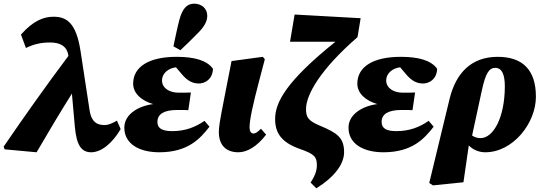

<svg xmlns="http://www.w3.org/2000/svg" viewBox="-42 -812 2936 1044"><path d="M454 16C509 16 569 -33 614 -110L594 -156C563 -138 543 -132 528 -132C492 -132 456 -142 445 -213L396 -534C372 -691 318 -721 249 -721C196 -721 139 -700 72 -624L99 -551C143 -573 184 -581 230 -581C284 -581 323 -562 330 -508C210 -348 93 -183 -22 -15L-17 0L157 16C220 -92 283 -198 349 -303L365 -123C374 -23 400 16 454 16Z M824 16C981 16 1047 -59 1097 -123L1070 -155C1021 -121 966 -99 895 -99C841 -99 814 -113 814 -149C814 -193 852 -214 922 -214C946 -214 972 -214 982 -213L996 -309C973 -308 955 -308 929 -308C878 -308 839 -334 839 -374C839 -417 878 -442 915 -446L948 -407C977 -373 1005 -358 1039 -358C1072 -358 1114 -380 1116 -438C1084 -483 1017 -503 918 -503C768 -503 682 -449 682 -357C682 -304 728 -264 791 -246C711 -236 634 -191 634 -118C634 -29 716 16 824 16ZM901 -560 939 -539C974 -572 1005 -602 1037 -635C1069 -668 1085 -696 1085 -726C1085 -767 1053 -792 1014 -792C979 -792 951 -772 933 -703C922 -661 911 -607 901 -560Z M1254 16C1300 16 1354 -13 1405 -80L1377 -112C1359 -94 1347 -86 1337 -86C1322 -86 1315 -99 1315 -119C1315 -161 1333 -243 1367 -372L1398 -490L1387 -503L1217 -480L1178 -281C1152 -149 1148 -122 1148 -94C1148 -24 1186 16 1254 16Z M1647 181 1678 212C1778 150 1829 79 1829 16C1829 -63 1792 -89 1699 -128C1634 -155 1622 -174 1622 -219C1622 -296 1699 -434 1902 -610L1919 -713L1560 -733L1535 -585H1782C1514 -370 1454 -255 1454 -165C1454 -91 1486 -38 1589 -2C1666 25 1681 40 1681 86C1681 119 1668 148 1647 181Z M2043 16C2200 16 2266 -59 2316 -123L2289 -155C2240 -121 2185 -99 2114 -99C2060 -99 2033 -113 2033 -149C2033 -193 2071 -214 2141 -214C2165 -214 2191 -214 2201 -213L2215 -309C2192 -308 2174 -308 2148 -308C2097 -308 2058 -334 2058 -374C2058 -417 2097 -442 2134 -446L2167 -407C2196 -373 2224 -358 2258 -358C2291 -358 2333 -380 2335 -438C2303 -483 2236 -503 2137 -503C1987 -503 1901 -449 1901 -357C1901 -304 1947 -264 2010 -246C1930 -236 1853 -191 1853 -118C1853 -29 1935 16 2043 16Z M2578 -320C2599 -418 2619 -443 2651 -443C2688 -443 2703 -405 2703 -343C2703 -174 2641 -61 2571 -61C2553 -61 2539 -66 2525 -75ZM2312 196 2478 179 2507 -21C2532 4 2564 16 2597 16C2747 16 2872 -142 2872 -286C2872 -435 2797 -503 2664 -503C2519 -503 2437 -413 2403 -276L2292 183Z"/></svg>

Font: Source Serif Pro Black
Style: Italic
Weight: 900
Italic angle: -12°
Designer: Frank Grießhammer
Foundry: Adobe Systems Incorporated
Version: Version 3.001;hotconv 1.0.111;makeotfexe 2.5.65597